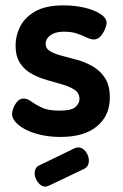

<svg xmlns="http://www.w3.org/2000/svg" viewBox="-20 -501 457 715"><path d="M205 9Q155 9 113.5 -3.5Q72 -16 48.5 -36Q25 -56 25 -77Q25 -87 30.5 -100.5Q36 -114 45.5 -124Q55 -134 68 -134Q82 -134 97.5 -122.5Q113 -111 136.5 -100Q160 -89 202 -89Q247 -89 261.5 -103Q276 -117 276 -132Q276 -154 258.5 -166Q241 -178 214 -186Q187 -194 156.5 -202.5Q126 -211 99 -225.5Q72 -240 55 -265.5Q38 -291 38 -332Q38 -368 55 -402Q72 -436 111 -458.5Q150 -481 217 -481Q258 -481 294.5 -472.5Q331 -464 354 -449Q377 -434 377 -416Q377 -407 371 -392.5Q365 -378 354.5 -366Q344 -354 329 -354Q318 -354 302.5 -361.5Q287 -369 267 -376Q247 -383 219 -383Q194 -383 179 -376Q164 -369 157 -359Q150 -349 150 -338Q150 -320 167 -310Q184 -300 211.5 -293Q239 -286 269.5 -277.5Q300 -269 327.5 -252.5Q355 -236 372 -209Q389 -182 389 -137Q389 -71 341.5 -31Q294 9 205 9ZM149 194Q133 194 121 177.5Q109 161 109 145Q109 123 126 115L258 51Q265 48 271 48Q288 48 299.5 64Q311 80 311 97Q311 119 293 128L163 190Q159 191 156 192.5Q153 194 149 194Z"/></svg>

Font: Dosis
Style: Bold
Weight: 700
Designer: EdgarTolentino, PabloImpallari, IginoMarini
Foundry: EdgarTolentino, PabloImpallari, IginoMarini
Version: Version 3.001; ttfautohint (v1.8.2)